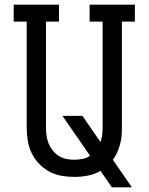

<svg xmlns="http://www.w3.org/2000/svg" viewBox="-20 -755 640 827"><path d="M462 52 413 -19Q387 -4 358 1.5Q329 7 300 7Q272 7 244 2Q216 -3 191.5 -16.5Q167 -30 147.5 -50.5Q128 -71 116 -96.5Q104 -122 99.5 -150Q95 -178 95 -206V-662H39V-735H234V-662H178V-206Q178 -188 180.5 -170.5Q183 -153 189.5 -137Q196 -121 207 -107Q218 -93 233 -83.5Q248 -74 265 -70.5Q282 -67 300 -67Q318 -67 335.5 -70.5Q353 -74 368 -84L249 -256H335L413 -143Q418 -158 420 -174Q422 -190 422 -206V-662H366V-735H561V-662H505V-206Q505 -187 503.5 -169Q502 -151 497 -133Q492 -115 484.5 -98Q477 -81 466 -67L548 52Z"/></svg>

Font: Iosevka Etoile
Style: Regular
Weight: 400
Designer: Belleve Invis
Foundry: Belleve Invis
Version: Version 33.2.4